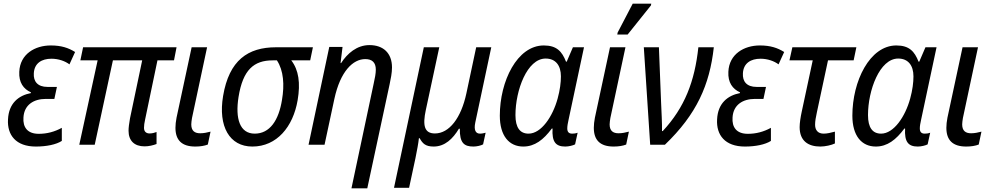

<svg xmlns="http://www.w3.org/2000/svg" viewBox="-20 -796 5458 1056"><path d="M177 10C236 10 289 -1 320 -21V-93C280 -71 238 -60 193 -60C131 -60 105 -96 109 -150C113 -220 166 -252 232 -252H279L293 -318H241C187 -318 163 -348 166 -393C169 -449 210 -473 263 -473C302 -473 338 -460 362 -442L393 -510C356 -533 317 -546 259 -546C173 -546 90 -499 86 -401C83 -342 109 -307 150 -288V-284C82 -271 28 -228 24 -139C19 -54 67 10 177 10Z M775 9C799 9 823 3 841 -4V-70C831 -66 817 -62 803 -62C783 -62 772 -73 772 -93C772 -105 774 -121 778 -138L846 -464H937L951 -536H437L422 -464H517L416 0H501L601 -464H762L695 -145C690 -116 687 -94 687 -77C687 -22 719 9 775 9Z M1054 10C1082 10 1105 6 1123 -1L1138 -72C1119 -67 1101 -63 1081 -63C1051 -63 1032 -76 1032 -112C1032 -122 1034 -133 1036 -147L1119 -536H1034L951 -149C947 -128 945 -110 945 -93C945 -26 979 10 1054 10Z M1368 10C1502 10 1592 -98 1617 -245C1633 -339 1623 -411 1582 -464H1686L1701 -536H1498C1344 -536 1240 -465 1207 -268C1179 -101 1242 10 1368 10ZM1381 -61C1299 -61 1273 -143 1292 -263C1316 -412 1376 -464 1480 -464H1503C1540 -408 1545 -329 1531 -247C1513 -134 1464 -61 1381 -61Z M2035 -335 1913 240H2000L2123 -333C2129 -361 2136 -395 2136 -425C2136 -504 2088 -548 2012 -548C1943 -548 1890 -502 1856 -449H1853L1864 -538H1791L1677 0H1765L1819 -252C1852 -405 1922 -471 1989 -471C2026 -471 2047 -453 2047 -413C2047 -392 2042 -366 2035 -335Z M2147 237H2230L2265 74C2274 30 2281 -8 2284 -36H2288C2304 -7 2320 10 2365 10C2427 10 2471 -33 2504 -88H2509C2508 -10 2532 10 2584 10C2603 10 2627 4 2637 -2L2651 -66C2643 -64 2631 -61 2620 -61C2597 -61 2585 -79 2594 -122L2682 -536H2599L2545 -282C2516 -147 2451 -62 2372 -62C2313 -62 2304 -107 2322 -191L2396 -536H2311Z M2858 10C2921 10 2969 -27 3015 -89H3019C3015 -16 3036 10 3089 10C3108 10 3132 4 3143 -2L3157 -66C3146 -62 3136 -61 3127 -61C3107 -61 3100 -72 3100 -90C3100 -103 3103 -119 3107 -137L3192 -536H3131L3097 -457H3093C3071 -513 3042 -546 2971 -546C2824 -546 2729 -349 2729 -160C2729 -49 2780 10 2858 10ZM2887 -61C2840 -61 2815 -94 2815 -163C2815 -299 2879 -474 2981 -474C3036 -474 3065 -436 3065 -376C3065 -343 3060 -301 3047 -254C3020 -155 2957 -61 2887 -61Z M3375 -606H3432L3560 -766L3562 -776H3460L3377 -617ZM3355 10C3383 10 3406 6 3424 -1L3439 -72C3420 -67 3402 -63 3382 -63C3352 -63 3333 -76 3333 -112C3333 -122 3335 -133 3337 -147L3420 -536H3335L3252 -149C3248 -128 3246 -110 3246 -93C3246 -26 3280 10 3355 10Z M3556 0H3637C3812 -168 3883 -329 3906 -536H3821C3801 -349 3746 -205 3625 -75H3621C3622 -115 3618 -184 3616 -232L3604 -536H3521Z M4077 10C4136 10 4189 -1 4220 -21V-93C4180 -71 4138 -60 4093 -60C4031 -60 4005 -96 4009 -150C4013 -220 4066 -252 4132 -252H4179L4193 -318H4141C4087 -318 4063 -348 4066 -393C4069 -449 4110 -473 4163 -473C4202 -473 4238 -460 4262 -442L4293 -510C4256 -533 4217 -546 4159 -546C4073 -546 3990 -499 3986 -401C3983 -342 4009 -307 4050 -288V-284C3982 -271 3928 -228 3924 -139C3919 -54 3967 10 4077 10Z M4492 10C4519 10 4554 2 4572 -7V-72C4549 -66 4530 -61 4510 -61C4478 -61 4463 -81 4463 -110C4463 -129 4467 -152 4473 -179L4534 -464H4675L4690 -536H4338L4322 -464H4450L4390 -184C4383 -152 4378 -119 4378 -97C4378 -20 4426 10 4492 10Z M4797 10C4860 10 4908 -27 4954 -89H4958C4954 -16 4975 10 5028 10C5047 10 5071 4 5082 -2L5096 -66C5085 -62 5075 -61 5066 -61C5046 -61 5039 -72 5039 -90C5039 -103 5042 -119 5046 -137L5131 -536H5070L5036 -457H5032C5010 -513 4981 -546 4910 -546C4763 -546 4668 -349 4668 -160C4668 -49 4719 10 4797 10ZM4826 -61C4779 -61 4754 -94 4754 -163C4754 -299 4818 -474 4920 -474C4975 -474 5004 -436 5004 -376C5004 -343 4999 -301 4986 -254C4959 -155 4896 -61 4826 -61Z M5294 10C5322 10 5345 6 5363 -1L5378 -72C5359 -67 5341 -63 5321 -63C5291 -63 5272 -76 5272 -112C5272 -122 5274 -133 5276 -147L5359 -536H5274L5191 -149C5187 -128 5185 -110 5185 -93C5185 -26 5219 10 5294 10Z"/></svg>

Font: Noto Sans SemiCondensed
Style: Italic
Weight: 400
Width: 4
Italic angle: -12°
Designer: Monotype Design Team
Foundry: Monotype Imaging Inc.
Version: Version 2.013